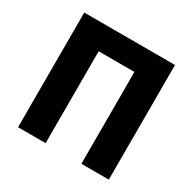

<svg xmlns="http://www.w3.org/2000/svg" viewBox="-162 -912 1086 1079"><g transform="rotate(30 380.5 -372.0)"><path d="M86 0H265V-596H497V0H675V-744H86Z"/></g></svg>

Font: Noto Sans CJK JP Black
Style: Regular
Weight: 900
Designer: Ryoko NISHIZUKA (kana & ideographs); Paul D. Hunt (Latin, Greek & Cyrillic); Wenlong ZHANG (bopomofo); Sandoll Communica
Foundry: Adobe Systems Incorporated
Version: Version 1.004;PS 1.004;hotconv 1.0.82;makeotf.lib2.5.63406